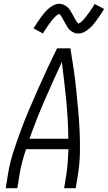

<svg xmlns="http://www.w3.org/2000/svg" viewBox="-20 -989 567 1009"><path d="M10 0 22 -74Q31 -130 49 -186.5Q67 -243 87.5 -298.5Q108 -354 131 -408.5Q154 -463 178.5 -518Q203 -573 228 -627Q253 -681 280 -735H350Q359 -681 367 -627Q375 -573 380.5 -518Q386 -463 391 -408.5Q396 -354 398.5 -298.5Q401 -243 400 -186.5Q399 -130 390 -74L378 0H317L329 -74Q334 -106 336 -139Q338 -172 340 -205H117Q106 -172 97 -139Q88 -106 83 -74L71 0ZM135 -260H339Q338 -362 328 -462.5Q318 -563 305 -663Q259 -564 215 -463Q171 -362 135 -260ZM392 -813Q387 -813 382 -813.5Q377 -814 372.5 -816Q368 -818 363.5 -820Q359 -822 355 -825Q351 -828 347.5 -831Q344 -834 341 -837.5Q338 -841 335.5 -845Q333 -849 330.5 -853.5Q328 -858 325.5 -862Q323 -866 321 -870Q319 -874 316.5 -878Q314 -882 311.5 -887Q309 -892 306.5 -896.5Q304 -901 301.5 -904.5Q299 -908 295.5 -911.5Q292 -915 292 -917Q292 -916 287 -914Q282 -912 279 -909.5Q276 -907 272 -903Q268 -899 266 -897Q264 -895 262 -893Q260 -891 258 -888.5Q256 -886 253.5 -883Q251 -880 249 -877Q247 -874 244.5 -871Q242 -868 239.5 -864.5Q237 -861 234 -857Q231 -853 228.5 -849Q226 -845 223.5 -841Q221 -837 217.5 -832.5Q214 -828 211.5 -823Q209 -818 206 -813L156 -840Q167 -858 177.5 -873Q188 -888 197 -900.5Q206 -913 214.5 -923Q223 -933 235.5 -944Q248 -955 262.5 -962Q277 -969 292 -969Q297 -969 301.5 -968Q306 -967 311 -965.5Q316 -964 320 -961.5Q324 -959 328 -956.5Q332 -954 335.5 -950.5Q339 -947 342 -944Q345 -941 347.5 -936.5Q350 -932 352.5 -928Q355 -924 357.5 -920Q360 -916 362 -912Q364 -908 366.5 -903.5Q369 -899 371.5 -894.5Q374 -890 376.5 -885.5Q379 -881 381.5 -877.5Q384 -874 387.5 -870Q391 -866 391 -864Q391 -865 396 -867Q401 -869 404 -871.5Q407 -874 411 -878Q415 -882 417 -884Q419 -886 421.5 -888.5Q424 -891 425.5 -893.5Q427 -896 429.5 -898.5Q432 -901 434 -904Q436 -907 438.5 -910.5Q441 -914 444 -917.5Q447 -921 449.5 -924.5Q452 -928 454.5 -932Q457 -936 460 -940.5Q463 -945 466 -949.5Q469 -954 472 -958.5Q475 -963 477 -968L527 -942Q516 -923 505.5 -908Q495 -893 486 -880.5Q477 -868 469 -858.5Q461 -849 448 -838Q435 -827 421 -820Q407 -813 392 -813Z"/></svg>

Font: Iosevka Term Curly Lt Obl
Style: Regular
Weight: 300
Italic angle: -9°
Designer: Belleve Invis
Foundry: Belleve Invis
Version: Version 32.3.0